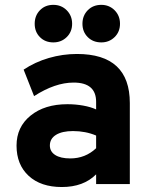

<svg xmlns="http://www.w3.org/2000/svg" viewBox="-20 -740 608 772"><path d="M228.5 12Q144 12 95.2 -33Q46.5 -78 46.5 -154.5Q46.5 -229.5 103 -275.2Q159.5 -321 251 -321Q283.5 -321 314.2 -315.5Q345 -310 366.5 -300V-330.5Q366.5 -408 276 -408Q201.5 -408 117 -353.5L75 -460Q120.5 -490.5 176.2 -506.8Q232 -523 289.5 -523Q502 -523 502 -325.5V0H366.5V-39Q316 12 228.5 12ZM262.5 -103Q323 -103 366.5 -144V-195Q324 -213 273.5 -213Q230 -213 205.2 -197.8Q180.5 -182.5 180.5 -155Q180.5 -130.5 202 -116.8Q223.5 -103 262.5 -103ZM387.5 -569.5Q354 -569.5 332.8 -590.8Q311.5 -612 311.5 -644.5Q311.5 -677 332.8 -698.8Q354 -720.5 387.5 -720.5Q419 -720.5 440.8 -698.8Q462.5 -677 462.5 -644.5Q462.5 -612 440.8 -590.8Q419 -569.5 387.5 -569.5ZM194.5 -569.5Q161.5 -569.5 140.5 -590.8Q119.5 -612 119.5 -644.5Q119.5 -677 140.5 -698.8Q161.5 -720.5 194.5 -720.5Q226.5 -720.5 248.2 -698.8Q270 -677 270 -644.5Q270 -612 248.2 -590.8Q226.5 -569.5 194.5 -569.5Z"/></svg>

Font: Overpass ExtraBold
Style: Regular
Weight: 800
Designer: Delve Withrington, Dave Bailey, Thomas Jockin
Foundry: Delve Fonts LLC
Version: Version 4.000; ttfautohint (v1.8.3)